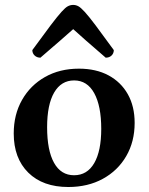

<svg xmlns="http://www.w3.org/2000/svg" viewBox="-20 -737 595 769"><path d="M253.6 12Q151.6 12 93.3 -45.5Q35 -103.1 35 -202.4Q35 -278.3 68.3 -336.8Q101.6 -395.4 160.4 -428.7Q219.3 -462 296.1 -462Q364.4 -462 414.4 -435.3Q464.3 -408.5 491.8 -359.9Q519.3 -311.2 519.3 -244.8Q519.3 -169.7 485.6 -111.7Q451.9 -53.6 391.9 -20.8Q331.9 12 253.6 12ZM276.6 -35.1Q329.2 -35.1 357.4 -83.7Q385.5 -132.3 385.5 -220.7Q385.5 -312.7 357.4 -363.8Q329.3 -414.9 276.9 -414.9Q225.2 -414.9 196.9 -366.4Q168.7 -317.8 168.7 -227.4Q168.7 -134.5 196.5 -84.8Q224.2 -35.1 276.6 -35.1ZM273.2 -717.3Q283.8 -717.3 293.6 -712.1Q303.3 -707 319.4 -689.4Q335.5 -671.9 362.8 -635.6Q390.1 -599.3 435.8 -536.4Q435.8 -523.4 426.9 -514.7Q418 -506 403.4 -506Q356.4 -546.1 324.7 -574.3Q292.9 -602.5 273.2 -620.3Q253 -602.5 220.9 -574.3Q188.9 -546.1 141.9 -506Q127.9 -506 118.7 -514.7Q109.5 -523.4 109.5 -536.4Q155.3 -599.3 182.8 -635.6Q210.4 -671.9 226.2 -689.4Q242 -707 252 -712.1Q262.1 -717.3 273.2 -717.3Z"/></svg>

Font: Pitagon Serif
Style: Regular
Weight: 400
Designer: Travis Tran
Foundry: Pitagon
Version: Version 1.000;gftools[0.9.26]